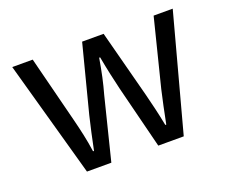

<svg xmlns="http://www.w3.org/2000/svg" viewBox="-87 -620 893 754"><g transform="rotate(-20 359.5 -243.0)"><path d="M159.4 0 24 -486H109.5L180.7 -205.1Q189.1 -172.1 196.2 -139.1Q203.4 -106.2 209.1 -66.8H213.1Q220.9 -106.2 228.4 -139.1Q235.9 -172.1 243.6 -205.1L316 -486H405.8L479.4 -205.1Q487.8 -172.1 495.6 -139.1Q503.4 -106.2 511.1 -66.8H515.1Q522.9 -106.2 529.8 -139.1Q536.6 -172.1 544.4 -205.1L614.8 -486H694.6L563.8 0H457.4L391.9 -260.5Q383.8 -294.3 376.5 -327.8Q369.2 -361.3 361.3 -403.8H357.3Q350.1 -361.3 342.8 -327.4Q335.4 -293.5 325.9 -259.7L261.2 0Z"/></g></svg>

Font: Source Sans 3
Style: Regular
Weight: 200
Designer: Paul D. Hunt
Foundry: Adobe
Version: Version 3.046;hotconv 1.0.118;makeotfexe 2.5.65603